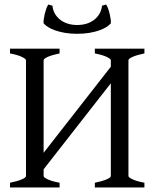

<svg xmlns="http://www.w3.org/2000/svg" viewBox="-20 -831 694 851"><path d="M322.3 -681.2Q293 -681.2 268.6 -685.3Q244.1 -689.5 225.3 -696Q206.5 -702.6 193.4 -710.9Q180.2 -719.2 173.3 -727.5Q172.4 -733.4 173.8 -744.9Q175.3 -756.3 178.2 -768.8Q181.2 -781.2 185.3 -793Q189.5 -804.7 194.3 -811L212.4 -805.7Q214.4 -786.6 223.1 -771Q231.9 -755.4 246.3 -743.9Q260.7 -732.4 280 -726.3Q299.3 -720.2 322.3 -720.2Q345.2 -720.2 364.5 -726.3Q383.8 -732.4 398.2 -743.9Q412.6 -755.4 421.4 -771Q430.2 -786.6 432.1 -805.7L450.2 -811Q455.1 -804.7 459.2 -793Q463.4 -781.2 466.3 -768.8Q469.2 -756.3 470.7 -744.9Q472.2 -733.4 471.2 -727.5Q464.4 -719.2 451.2 -710.9Q438 -702.6 419.2 -696Q400.4 -689.5 376 -685.3Q351.6 -681.2 322.3 -681.2ZM24.4 0V-21Q57.6 -27.8 76.4 -35.9Q95.2 -43.9 95.2 -50.8V-564Q95.2 -569.8 77.4 -578.6Q59.6 -587.4 24.4 -594.2V-615.2H244.1V-594.2Q210.9 -587.4 192.1 -579.1Q173.3 -570.8 173.3 -564V-153.8L471.2 -535.2V-564Q471.2 -569.8 453.4 -578.6Q435.5 -587.4 400.4 -594.2V-615.2H620.1V-594.2Q586.9 -587.4 568.1 -579.1Q549.3 -570.8 549.3 -564V-50.8Q549.3 -44.9 567.1 -36.4Q585 -27.8 620.1 -21V0H400.4V-21Q433.6 -27.8 452.4 -35.9Q471.2 -43.9 471.2 -50.8V-461.9L173.3 -80.6V-50.8Q173.3 -44.9 190.9 -36.4Q208.5 -27.8 244.1 -21V0Z"/></svg>

Font: Akkhara
Style: Regular
Weight: 400
Designer: J. Victor Gaultney
Version: Version 1.00 June 13, 2006, initial release